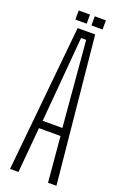

<svg xmlns="http://www.w3.org/2000/svg" viewBox="-168 -938 638 988"><g transform="rotate(20 151.0 -443.5)"><path d="M28 0 107 -800H203L282 0H236L214 -248H96L74 0ZM101 -290H209L194 -465L169 -758H141L116 -464ZM169 -837V-887H230V-837ZM81 -837V-887H143V-837Z"/></g></svg>

Font: Big Shoulders Display Light
Style: Regular
Weight: 300
Designer: Patric King
Foundry: XO Type Co
Version: Version 1.000; ttfautohint (v1.8.2)